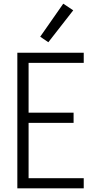

<svg xmlns="http://www.w3.org/2000/svg" viewBox="-20 -1021 540 1041"><path d="M74 0V-735H434V-680H135V-410H379V-355H135V-55H434V0ZM242 -792 198 -822 323 -1001 377 -965Z"/></svg>

Font: Iosevka Term Light
Style: Regular
Weight: 300
Monospace: yes
Designer: Belleve Invis
Foundry: Belleve Invis
Version: Version 9.0.1; ttfautohint (v1.8.3)